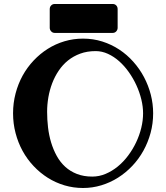

<svg xmlns="http://www.w3.org/2000/svg" viewBox="-20 -919 838 969"><path d="M702.1 -347.2Q702.1 -380.4 693.4 -416.7Q684.6 -453.1 668.7 -488Q652.8 -522.9 630.6 -554.4Q608.4 -585.9 581.8 -609.6Q555.2 -633.3 524.9 -647.2Q494.6 -661.1 462.9 -661.1Q419.9 -661.1 385.3 -648.4Q350.6 -635.7 323.5 -614Q296.4 -592.3 276.4 -562.5Q256.3 -532.7 243.4 -498.8Q230.5 -464.8 224.1 -428Q217.8 -391.1 217.8 -355Q217.8 -315.4 222.4 -275.9Q227.1 -236.3 238 -200Q249 -163.6 266.4 -132.1Q283.7 -100.6 309.1 -77.4Q334.5 -54.2 368.4 -41Q402.3 -27.8 445.8 -27.8Q480.5 -27.8 512.9 -41.5Q545.4 -55.2 574 -78.4Q602.5 -101.6 626.2 -133.1Q649.9 -164.6 666.7 -200Q683.6 -235.4 692.9 -273.2Q702.1 -311 702.1 -347.2ZM752.9 -347.2Q752.9 -295.9 740 -248.3Q727.1 -200.7 703.9 -158.7Q680.7 -116.7 647.9 -82Q615.2 -47.4 575.9 -22.5Q536.6 2.4 491.7 16.1Q446.8 29.8 398.9 29.8Q350.6 29.8 305.4 16.4Q260.3 2.9 221.2 -21.7Q182.1 -46.4 149.7 -80.8Q117.2 -115.2 94.2 -157Q71.3 -198.7 58.6 -247.1Q45.9 -295.4 45.9 -347.2Q45.9 -398.9 58.6 -447.3Q71.3 -495.6 94.2 -537.4Q117.2 -579.1 149.7 -613.5Q182.1 -647.9 221.2 -672.6Q260.3 -697.3 305.4 -710.7Q350.6 -724.1 398.9 -724.1Q450.2 -724.1 496.3 -709.5Q542.5 -694.8 581.8 -668.9Q621.1 -643.1 652.8 -607.4Q684.6 -571.8 706.8 -529.8Q729 -487.8 741 -441.4Q752.9 -395 752.9 -347.2ZM573.7 -778.8Q573.7 -768.6 566.7 -760.7Q559.6 -752.9 548.8 -752.9H255.9Q245.6 -752.9 238.3 -760.7Q231 -768.6 231 -778.8V-873Q231 -884.3 238.3 -891.6Q245.6 -898.9 255.9 -898.9H548.8Q559.6 -898.9 566.7 -891.6Q573.7 -884.3 573.7 -873Z"/></svg>

Font: Ribeye
Style: Regular
Weight: 400
Designer: Astigmatic (AOETI)
Foundry: Astigmatic (AOETI)
Version: Version 1.000